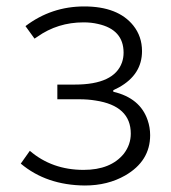

<svg xmlns="http://www.w3.org/2000/svg" viewBox="-20 -567 534 600"><path d="M245.1 12.7Q125 11.7 44.9 -55.7L73.2 -95.7Q142.6 -36.1 241.2 -36.1Q326.2 -36.1 367.2 -86.9Q388.7 -115.2 388.7 -149.4Q388.7 -236.3 278.3 -252.9Q254.9 -256.8 227.5 -256.8H159.2V-302.7H213.9Q336.9 -302.7 361.3 -372.1Q366.2 -386.7 366.2 -402.3Q366.2 -474.6 286.1 -492.2Q265.6 -497.1 241.2 -497.1Q160.2 -497.1 96.7 -452.1Q91.8 -449.2 87.9 -446.3L59.6 -485.4Q140.6 -546.9 243.2 -546.9Q348.6 -546.9 396.5 -487.3Q423.8 -453.1 423.8 -407.2Q423.8 -334 351.6 -293.9Q342.8 -289.1 334 -285.2V-280.3Q418 -260.7 441.4 -191.4Q449.2 -168.9 449.2 -144.5Q449.2 -63.5 371.1 -18.6Q316.4 12.7 245.1 12.7Z"/></svg>

Font: Taipei Sans TC Beta Light
Style: Regular
Weight: 300
Designer: JT Foundry
Foundry: JT Foundry
Version: Version 1.000